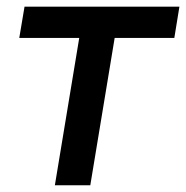

<svg xmlns="http://www.w3.org/2000/svg" viewBox="-20 -549 552 569"><path d="M142.6 0 214.8 -436.5H37.1L52.7 -529.3H511.7L496.6 -436.5H319.8L247.6 0Z"/></svg>

Font: Inter 24pt Medium
Style: Italic
Weight: 500
Italic angle: -9.3988°
Designer: Rasmus Andersson
Foundry: rsms
Version: Version 4.001;git-66647c0bb